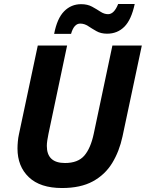

<svg xmlns="http://www.w3.org/2000/svg" viewBox="-20 -945 740 975"><path d="M294.9 9.8Q184.1 9.8 126.5 -45.2Q68.8 -100.1 68.8 -190.9Q68.8 -206.5 70.6 -226.3Q72.3 -246.1 76.2 -263.2L171.9 -713.9H320.8L226.1 -265.1Q222.7 -248 220.2 -232.4Q217.8 -216.8 217.8 -204.1Q217.8 -117.2 310.1 -117.2Q375.5 -117.2 408 -154.5Q440.4 -191.9 456.1 -266.1L550.8 -713.9H700.2L602.1 -252Q585.9 -176.3 549.6 -116.9Q513.2 -57.6 451.2 -23.9Q389.2 9.8 294.9 9.8ZM254.9 -772.9Q270 -851.6 305.7 -887.7Q341.3 -923.8 392.1 -923.8Q424.3 -923.8 447.5 -911.1Q470.7 -898.4 490 -885.7Q509.3 -873 528.8 -873Q559.6 -873 580.1 -924.8H664.1Q647 -844.7 611.6 -809.3Q576.2 -773.9 523.9 -773.9Q492.2 -773.9 469.5 -786.9Q446.8 -799.8 427.7 -812.5Q408.7 -825.2 387.2 -825.2Q355.5 -825.2 340.8 -772.9Z"/></svg>

Font: Open Sans
Style: Bold Italic
Weight: 700
Italic angle: -12°
Designer: Monotype Design Team
Foundry: Monotype Imaging Inc.
Version: Version 3.003; ttfautohint (v1.8.4)